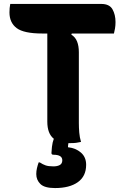

<svg xmlns="http://www.w3.org/2000/svg" viewBox="-20 -720 640 974"><path d="M391 0Q378 3 366.5 4.5Q355 6 338 6Q332 6 327 6Q326 17 325 21V27Q364 31 390.5 54Q417 77 417 116Q417 174 375 204Q333 234 259 234Q206 234 185 213.5Q164 193 164 163Q164 148 167.5 133Q171 118 176 104H182Q197 114 211.5 119Q226 124 251 124Q271 124 283.5 117Q296 110 296 93Q296 65 251 65Q241 65 241 56Q241 48 243.5 25Q246 2 253 -16Q220 -42 220 -103V-550H195Q101 -550 64.5 -577.5Q28 -605 28 -657Q28 -680 32 -700H494Q535 -700 550.5 -673Q566 -646 566 -608Q566 -591 563.5 -576Q561 -561 558 -550H344L342 -544Q362 -532 371 -509.5Q380 -487 380 -455V-96Q380 -73 382 -48Q384 -23 391 0Z"/></svg>

Font: Recursive Sn Csl St XBd
Style: Regular
Weight: 800
Version: Version 1.085;hotconv 1.1.0;makeotfexe 2.6.0; ttfautohint (v